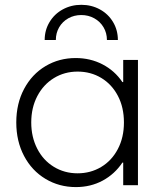

<svg xmlns="http://www.w3.org/2000/svg" viewBox="-20 -761 659 789"><path d="M486.3 -92.8H482.9Q451.2 -45.4 401.9 -18.8Q352.5 7.8 292 7.8Q223.1 7.8 167 -25.9Q110.8 -59.6 78.9 -120.1Q46.9 -180.7 46.9 -257.8Q46.9 -335.4 79.1 -395.8Q111.3 -456.1 167 -489.3Q222.7 -522.5 291 -522.5Q351.1 -522.5 401.1 -496.6Q451.2 -470.7 482.9 -423.8H486.3V-514.6H546.9V0H486.3ZM489.3 -257.8Q489.3 -319.8 464.4 -367.2Q439.5 -414.6 396.2 -440.7Q353 -466.8 298.8 -466.8Q245.1 -466.8 201.7 -440.2Q158.2 -413.6 133.3 -366Q108.4 -318.4 108.4 -257.8Q108.4 -198.2 132.8 -150.4Q157.2 -102.5 200.9 -75.7Q244.6 -48.8 298.8 -48.8Q352.1 -48.8 395.5 -74.7Q439 -100.6 464.1 -148.2Q489.3 -195.8 489.3 -257.8ZM464.4 -596.7H419.4Q419.4 -625.5 405.5 -648.9Q391.6 -672.4 367.4 -685.8Q343.3 -699.2 314 -699.2Q284.7 -699.2 260.7 -685.8Q236.8 -672.4 223.1 -648.9Q209.5 -625.5 209.5 -596.7H163.6Q163.6 -637.2 183.6 -670.4Q203.6 -703.6 238 -722.4Q272.5 -741.2 314 -741.2Q356 -741.2 390.4 -722.4Q424.8 -703.6 444.6 -670.4Q464.4 -637.2 464.4 -596.7Z"/></svg>

Font: Reddit Sans Chocolate Light
Style: Regular
Weight: 300
Designer: Stephen Hutchings
Foundry: Reddit
Version: Version 1.013